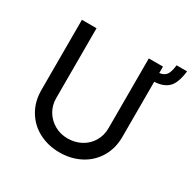

<svg xmlns="http://www.w3.org/2000/svg" viewBox="-170 -937 1110 1112"><g transform="rotate(30 385.5 -381.0)"><path d="M636.7 -621.1V-252.9Q636.7 -175.8 601.1 -116.2Q565.4 -56.6 503.4 -24.4Q441.4 7.8 365.2 7.8Q290 7.8 228 -24.4Q166 -56.6 130.4 -116.2Q94.7 -175.8 94.7 -252.9V-722.7H192.4V-255.9Q192.4 -208 215.3 -169.4Q238.3 -130.9 277.8 -108.4Q317.4 -85.9 365.2 -85.9Q415 -85.9 455.6 -107.9Q496.1 -129.9 519 -168.9Q542 -208 542 -255.9V-722.7H636.7V-679.7Q668 -683.6 682.1 -703.1Q696.3 -722.7 701.2 -768.6H771.5Q761.7 -686.5 729.5 -655.3Q697.3 -624 636.7 -621.1Z"/></g></svg>

Font: Josefin Sans CFJ
Style: Regular
Weight: 400
Designer: Santiago Orozco
Foundry: Typemade
Version: Version 2.000